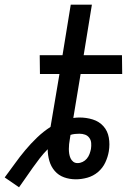

<svg xmlns="http://www.w3.org/2000/svg" viewBox="-76 -755 596 817"><path d="M5 42 -56 0Q-34 -29 -13 -58.5Q8 -88 31.5 -116Q55 -144 81.5 -169.5Q108 -195 139 -215L177 -440H94L93 -520H190L225 -735H315L280 -520H443L444 -440H267L236 -253Q243 -254 249.5 -254.5Q256 -255 262 -255Q292 -255 319 -246.5Q346 -238 364 -218Q382 -198 387 -169.5Q392 -141 387 -111Q383 -87 372 -63.5Q361 -40 341 -23Q321 -6 296 1Q271 8 247 8Q220 8 196.5 -0.5Q173 -9 157 -27.5Q141 -46 134 -70.5Q127 -95 127 -120Q109 -102 93.5 -82Q78 -62 63.5 -41.5Q49 -21 34.5 0Q20 21 5 42ZM254 -61Q265 -61 275.5 -66Q286 -71 293.5 -80Q301 -89 305 -100Q309 -111 311 -121Q313 -134 312 -146.5Q311 -159 304 -168.5Q297 -178 286 -182Q275 -186 262 -186Q253 -186 243 -185Q233 -184 224 -181L221 -162Q219 -152 218 -141.5Q217 -131 217 -121Q217 -111 218.5 -101Q220 -91 224 -82Q228 -73 235.5 -67Q243 -61 254 -61Z"/></svg>

Font: Iosevka Term Curly Medium
Style: Italic
Weight: 500
Italic angle: -9°
Designer: Belleve Invis
Foundry: Belleve Invis
Version: Version 32.3.0